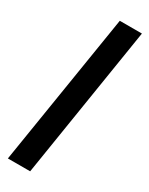

<svg xmlns="http://www.w3.org/2000/svg" viewBox="-229 -747 754 970"><g transform="rotate(30 148.5 -262.5)"><path d="M14 180 156 -705H285L144 180Z"/></g></svg>

Font: Nunito Sans 7pt Condensed ExtraBold
Style: Italic
Weight: 800
Width: 3
Italic angle: -9°
Designer: Vernon Adams
Foundry: Vernon Adams
Version: Version 3.101;gftools[0.9.27]